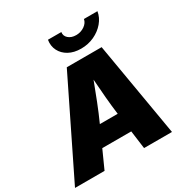

<svg xmlns="http://www.w3.org/2000/svg" viewBox="-233 -1118 1238 1286"><g transform="rotate(-30 386.0 -475.0)"><path d="M-22.9 0 333.5 -727.5H603L727.1 0H511.2L492.7 -139.6H268.6L205.6 0ZM335 -287.1H473.1Q464.4 -354 458.3 -424.3Q452.1 -494.6 447.3 -565.9Q420.4 -494.6 392.8 -424.3Q365.2 -354 335 -287.1ZM480.5 -787.1Q425.8 -787.1 386.2 -808.8Q346.7 -830.6 327.9 -867.7Q309.1 -904.8 316.4 -950.2H419.9Q415 -921.9 437.3 -902.1Q459.5 -882.3 496.6 -882.3Q533.2 -882.3 561.5 -902.1Q589.8 -921.9 594.7 -950.2H699.2Q691.9 -904.8 660.4 -867.7Q628.9 -830.6 582 -808.8Q535.2 -787.1 480.5 -787.1Z"/></g></svg>

Font: Inter Black
Style: Italic
Weight: 900
Italic angle: -9.39999°
Designer: Rasmus Andersson
Foundry: rsms
Version: Version 4.000;git-a52131595